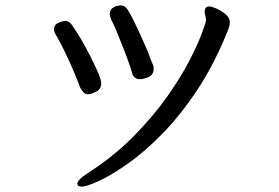

<svg xmlns="http://www.w3.org/2000/svg" viewBox="-20 -677 1040 715"><path d="M389 -625Q389 -640 399 -647Q409 -654 418 -655.5Q427 -657 429 -657Q446 -657 456 -640Q470 -619 503 -547Q518 -514 531 -484Q541 -453 550 -435Q552 -430 552 -426V-419Q552 -398 531 -389Q512 -382 503 -382Q478 -382 472 -405Q458 -454 422 -541Q408 -578 393 -606Q392 -611 390.5 -615.5Q389 -620 389 -625ZM268 7Q268 0 277 -9Q286 -19 305 -31Q403 -94 476.5 -168.5Q550 -243 602 -316.5Q654 -390 686 -452.5Q718 -515 732.5 -555Q747 -595 747 -600Q747 -610 744.5 -619Q742 -628 742 -634Q742 -640 745 -646Q748 -653 761 -653Q767 -653 785 -645.5Q803 -638 819.5 -624.5Q836 -611 836 -593Q836 -584 831 -570Q781 -443 717.5 -346.5Q654 -250 586 -180.5Q518 -111 456 -67.5Q394 -24 348 -3Q302 18 285 18Q268 18 268 7ZM181 -567Q181 -585 199 -593Q215 -599 223 -599Q238 -599 247 -585Q260 -567 279 -536Q319 -467 345 -407Q357 -378 357 -367Q357 -345 338 -335.5Q319 -326 308 -326Q297 -326 291 -333Q283 -342 279 -350Q254 -417 221 -485Q204 -520 195 -535Q186 -550 183.5 -556Q181 -562 181 -567Z"/></svg>

Font: Moon Stars Kai
Style: Bold
Weight: 700
Designer: GuiWonder
Version: Version 1.101